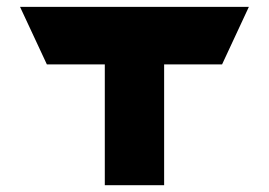

<svg xmlns="http://www.w3.org/2000/svg" viewBox="-20 -545 792 565"><path d="M39 -524.7 117.9 -355.5H288.4V0H463V-355.5H633.5L712.3 -524.7Z"/></svg>

Font: JUMBOTRON
Style: Regular
Weight: 400
Designer: Ian Langley
Foundry: Ian Langley
Version: Version 1.005;Fontself Maker 3.5.8